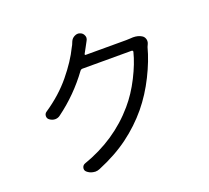

<svg xmlns="http://www.w3.org/2000/svg" viewBox="-137 -966 1273 1169"><g transform="rotate(-20 500.0 -381.0)"><path d="M766.6 -657.2Q775.4 -658.2 784.2 -658.2Q816.4 -658.2 838.9 -644.5Q852.5 -636.7 857.4 -621.1Q859.4 -614.3 859.4 -607.4Q859.4 -598.6 855.5 -589.8Q851.6 -580.1 847.7 -572.3Q826.2 -490.2 779.8 -397Q733.4 -303.7 670.9 -227.5Q604.5 -147.5 519.5 -84.5Q434.6 -21.5 318.4 26.4Q304.7 32.2 290 32.2Q283.2 32.2 275.4 30.3Q253.9 26.4 237.3 11.7Q225.6 1 229 -14.6Q232.4 -30.3 247.1 -36.1Q460.9 -110.4 599.6 -272.5Q654.3 -335.9 696.8 -419.9Q739.3 -503.9 756.8 -574.2Q757.8 -578.1 755.4 -581.1Q752.9 -584 749 -584H430.7Q420.9 -584 415 -576.2Q325.2 -453.1 203.1 -363.3Q188.5 -351.6 169.9 -351.6Q168.9 -351.6 168 -351.6Q149.4 -352.5 133.8 -364.3Q122.1 -373 122.1 -387.7Q122.1 -404.3 135.7 -413.1Q237.3 -481.4 306.6 -565.9Q376 -650.4 413.1 -727.5Q420.9 -739.3 428.7 -760.7Q436.5 -779.3 454.1 -788.1Q464.8 -793.9 475.6 -793.9Q483.4 -793.9 490.2 -791Q507.8 -785.2 514.6 -767.6Q517.6 -760.7 517.6 -753.9Q517.6 -744.1 511.7 -734.4Q502 -716.8 492.2 -698.2Q483.4 -680.7 473.6 -664.1Q471.7 -661.1 473.1 -658.7Q474.6 -656.2 477.5 -656.2H740.2Q754.9 -656.2 766.6 -657.2Z"/></g></svg>

Font: Gen Jyuu GothicX Regular
Style: Regular
Weight: 400
Designer: [Source Han Sans]
Ryoko NISHIZUKA  (kana & ideographs); Paul D. Hunt (Latin, Greek & Cyrillic); Wenlong ZHANG  (bopomofo
Version: Version 1.002.20150607